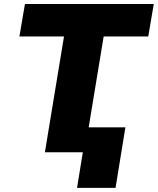

<svg xmlns="http://www.w3.org/2000/svg" viewBox="-20 -747 774 942"><path d="M75.3 -568.2 102.3 -727.3H734.4L707.4 -568.2H488.6L394.9 0H200.3L294 -568.2ZM595.2 -122.2 546.9 174.7H358L406.2 -122.2Z"/></svg>

Font: Inter UI Black
Style: Italic
Weight: 900
Italic angle: -9.39999°
Designer: Rasmus Andersson
Foundry: rsms
Version: 3.2;8d6f07862